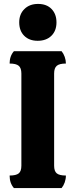

<svg xmlns="http://www.w3.org/2000/svg" viewBox="-20 -959 385 979"><path d="M51 0Q29 -25 29 -64Q62 -64 75.5 -75Q89 -86 89 -114V-584Q89 -612 75.5 -623.5Q62 -635 29 -635Q29 -673 51 -698H294Q304 -686 310 -669Q316 -652 316 -635Q283 -635 269.5 -623.5Q256 -612 256 -584V-114Q256 -86 269.5 -75Q283 -64 316 -64Q316 -46 310 -29Q304 -12 294 0ZM172 -751Q129 -751 103.5 -776.5Q78 -802 78 -845Q78 -887 104.5 -913Q131 -939 174 -939Q218 -939 243 -913Q268 -887 268 -845Q268 -802 242 -776.5Q216 -751 172 -751Z"/></svg>

Font: Calistoga
Style: Regular
Weight: 400
Designer: Yvonne Schuttler, Eben Sorkin
Foundry: www.sorkintype.com
Version: Version 1.010; ttfautohint (v1.8.4.7-5d5b)